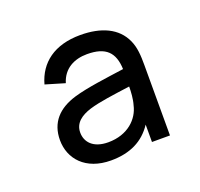

<svg xmlns="http://www.w3.org/2000/svg" viewBox="-65 -626 443 426"><g transform="rotate(-20 156.5 -412.5)"><path d="M131.5 -270C176.5 -270 209 -286 230.5 -318.5V-277.5H273V-444C273 -466 272 -485.5 264 -503C248 -538.5 211 -555 162 -555C100.5 -555 63 -526 50 -479L95.5 -465.5C105 -497 131.5 -510 161.5 -510C206 -510 224 -491 225.5 -451.5C183.5 -445.5 137.5 -440 105.5 -430.5C64 -418 40 -392.5 40 -351C40 -307 71.5 -270 131.5 -270ZM88 -351.5C88 -374.5 106 -386.5 128 -393.5C152.5 -401 185.5 -405 225 -410.5C225 -398.5 224 -381 220 -368C213.5 -338 186 -310 139.5 -310C103.5 -310 88 -329.5 88 -351.5Z"/></g></svg>

Font: Eudonet Light
Style: Regular
Weight: 300
Designer: Mikhail Sharanda
Foundry: Mikhail Sharanda
Version: Version 4.503;Glyphs 3.1.2 (3151)